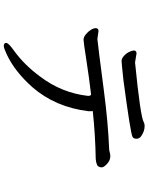

<svg xmlns="http://www.w3.org/2000/svg" viewBox="98 -850 803 1040"><g transform="rotate(90 500.0 -329.5)"><path d="M229 52Q240 52 276 35Q367 -8 451 -102Q560 -227 582 -407Q582 -429 581 -430Q713 -444 840 -446Q858 -447 872 -453Q886 -459 886 -479Q886 -490 867 -507.5Q848 -525 826 -525Q815 -525 807 -522.5Q799 -520 792 -519Q642 -513 469 -490Q216 -457 191 -455L148 -461Q132 -461 132 -446Q132 -434 141.5 -419Q151 -404 166 -392Q181 -380 195 -380Q207 -380 303 -395Q399 -410 493 -421Q499 -415 499 -405Q483 -262 395 -146Q333 -61 255 -4Q212 26 212 39Q212 52 229 52ZM310 -586Q319 -586 413 -596Q698 -634 720 -645Q731 -650 731 -667Q731 -683 716 -693Q690 -711 661 -711Q655 -710 650.5 -709.5Q646 -709 641 -706Q610 -688 318 -659L269 -667Q253 -667 253 -652Q253 -645 260 -629Q267 -613 281.5 -599.5Q296 -586 310 -586Z"/></g></svg>

Font: LXGW WenKai Mono TC
Style: Bold
Weight: 700
Designer: LXGW / Fontworks Inc.
Foundry: LXGW / Fontworks Inc.
Version: Version 1.330